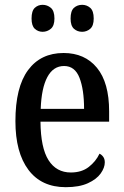

<svg xmlns="http://www.w3.org/2000/svg" viewBox="-20 -767 513 797"><path d="M253 10Q152 10 98 -62Q44 -134 44 -264Q44 -405 96.5 -476Q149 -547 244 -547Q332 -547 382.5 -485.5Q433 -424 433 -305V-262H148Q149 -153 181.5 -102Q214 -51 274 -51Q319 -51 348.5 -74Q378 -97 393 -129Q402 -125 408.5 -116Q415 -107 415 -93Q415 -71 398 -47Q381 -23 345 -6.5Q309 10 253 10ZM329 -315Q329 -395 310 -444Q291 -493 246 -493Q201 -493 176.5 -447Q152 -401 149 -315ZM321 -635Q301 -635 287 -647.5Q273 -660 273 -690Q273 -722 287 -734.5Q301 -747 321 -747Q340 -747 354.5 -734.5Q369 -722 369 -690Q369 -660 354.5 -647.5Q340 -635 321 -635ZM157 -635Q138 -635 124.5 -647.5Q111 -660 111 -690Q111 -722 124.5 -734.5Q138 -747 157 -747Q176 -747 191 -734.5Q206 -722 206 -690Q206 -660 191 -647.5Q176 -635 157 -635Z"/></svg>

Font: Noto Serif Tamil Condensed Medium
Style: Regular
Weight: 500
Width: 3
Designer: Indian Type Foundry, Tom Grace, and the Monotype Design Team
Foundry: Monotype Imaging Inc.
Version: Version 2.004; ttfautohint (v1.8.4.7-5d5b)